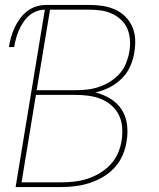

<svg xmlns="http://www.w3.org/2000/svg" viewBox="-20 -755 640 775"><path d="M43 0 161 -716Q144 -716 127 -709.5Q110 -703 96.5 -691Q83 -679 73 -663.5Q63 -648 56 -632Q49 -616 44.5 -599Q40 -582 37 -565H16Q19 -585 24.5 -604.5Q30 -624 38.5 -642.5Q47 -661 59.5 -678.5Q72 -696 88.5 -709Q105 -722 125 -728.5Q145 -735 164 -735H341Q369 -735 395 -731Q421 -727 444.5 -716.5Q468 -706 486 -688Q504 -670 514 -647Q524 -624 525.5 -597Q527 -570 522 -543Q518 -515 505.5 -487Q493 -459 471 -437.5Q449 -416 421.5 -402Q394 -388 365 -382Q397 -374 425 -357Q453 -340 470.5 -313.5Q488 -287 492.5 -253Q497 -219 491 -185Q487 -156 475 -128.5Q463 -101 442.5 -78.5Q422 -56 395.5 -40.5Q369 -25 340.5 -16Q312 -7 283.5 -3.5Q255 0 227 0ZM128 -391H289Q312 -391 335.5 -394Q359 -397 382 -405Q405 -413 426 -426.5Q447 -440 463.5 -458.5Q480 -477 489 -500Q498 -523 502 -546Q506 -570 504.5 -593.5Q503 -617 494.5 -638Q486 -659 469.5 -674.5Q453 -690 432.5 -699.5Q412 -709 389 -712.5Q366 -716 341 -716H182ZM227 -19Q253 -19 279.5 -22Q306 -25 331.5 -33Q357 -41 381.5 -55.5Q406 -70 425.5 -90.5Q445 -111 456 -136.5Q467 -162 471 -188Q475 -215 473 -241.5Q471 -268 460 -290.5Q449 -313 430 -329.5Q411 -346 387.5 -355.5Q364 -365 337.5 -368.5Q311 -372 284 -372H125L67 -19Z"/></svg>

Font: Iosevka SS04 Th Ex Obl
Style: Regular
Weight: 100
Width: 7
Italic angle: -9°
Monospace: yes
Designer: Belleve Invis
Foundry: Belleve Invis
Version: Version 19.0.0; ttfautohint (v1.8.4)